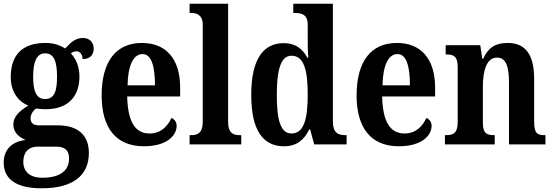

<svg xmlns="http://www.w3.org/2000/svg" viewBox="-20 -780 2988 1037"><path d="M205 237C378 237 460 165 460 46C460 -44 408 -103 291 -103H189C163 -103 145 -114 145 -140C145 -164 161 -185 175 -194C186 -192 213 -190 226 -190C352 -190 409 -263 409 -367C409 -424 388 -464 363 -492C371 -498 382 -503 394 -503C409 -503 426 -488 426 -461C471 -461 486 -488 486 -518C486 -549 466 -575 427 -575C386 -575 359 -547 332 -518C304 -536 270 -548 226 -548C97 -548 38 -480 38 -363C38 -286 78 -231 133 -210C86 -181 52 -151 52 -108C52 -62 86 -38 118 -24C47 -16 0 26 0 98C0 188 68 237 205 237ZM223 -245C175 -245 159 -291 159 -364C159 -441 175 -492 224 -492C274 -492 288 -443 288 -365C288 -290 275 -245 223 -245ZM208 180C144 180 106 149 106 95C106 29 148 12 182 12H284C330 12 353 32 353 76C353 140 307 180 208 180Z M757 10C881 10 934 -48 934 -100C934 -122 922 -136 906 -143C885 -97 848 -59 788 -59C711 -59 670 -121 667 -259H953V-307C953 -465 874 -548 747 -548C609 -548 529 -452 529 -264C529 -90 606 10 757 10ZM817 -319H669C671 -428 701 -488 750 -488C798 -488 817 -422 817 -319Z M1004 0H1283V-50H1273C1240 -50 1212 -62 1212 -121V-760H1004V-710H1015C1038 -710 1075 -702 1075 -647V-121C1075 -62 1046 -50 1015 -50H1004Z M1514 10C1583 10 1623 -25 1650 -81H1655L1677 0H1852V-50H1846C1805 -50 1778 -63 1778 -124V-760H1564V-710H1572C1609 -710 1642 -702 1642 -646V-581C1642 -545 1642 -501 1645 -468H1640C1616 -514 1578 -547 1513 -547C1401 -547 1337 -460 1337 -267C1337 -75 1401 10 1514 10ZM1554 -59C1497 -59 1475 -128 1475 -267C1475 -404 1497 -479 1554 -479C1621 -479 1642 -404 1642 -268C1642 -133 1620 -59 1554 -59Z M2134 10C2258 10 2311 -48 2311 -100C2311 -122 2299 -136 2283 -143C2262 -97 2225 -59 2165 -59C2088 -59 2047 -121 2044 -259H2330V-307C2330 -465 2251 -548 2124 -548C1986 -548 1906 -452 1906 -264C1906 -90 1983 10 2134 10ZM2194 -319H2046C2048 -428 2078 -488 2127 -488C2175 -488 2194 -422 2194 -319Z M2383 0H2652V-50H2649C2610 -50 2588 -59 2588 -116V-312C2588 -393 2606 -469 2664 -469C2714 -469 2729 -419 2729 -333V0H2926V-50H2922C2883 -50 2865 -59 2865 -121V-355C2865 -490 2814 -548 2722 -548C2657 -548 2618 -525 2589 -462H2585L2574 -536H2387V-486H2391C2428 -486 2452 -477 2452 -420V-120C2452 -59 2426 -50 2387 -50H2383Z"/></svg>

Font: Noto Serif Tamil Condensed
Style: Bold Italic
Weight: 700
Width: 3
Italic angle: -12°
Designer: Indian Type Foundry, Tom Grace, and the Monotype Design Team
Foundry: Monotype Imaging Inc.
Version: Version 2.003